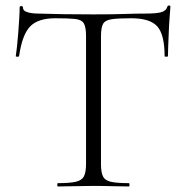

<svg xmlns="http://www.w3.org/2000/svg" viewBox="-20 -674 672 694"><path d="M180 -608Q117 -608 88.5 -578Q60 -548 49 -471Q49 -469 43 -469Q37 -469 37 -471Q39 -483 41.5 -506Q44 -529 46 -555.5Q48 -582 49.5 -606.5Q51 -631 51 -647Q51 -652 57 -652Q63 -652 63 -647Q63 -637 72.5 -632.5Q82 -628 94.5 -626.5Q107 -625 116 -625Q202 -622 317 -622Q388 -622 429.5 -623.5Q471 -625 510 -625Q543 -625 561.5 -629.5Q580 -634 585 -650Q586 -654 591 -654Q596 -654 596 -650Q595 -635 593 -610Q591 -585 590 -557.5Q589 -530 588 -506.5Q587 -483 587 -471Q587 -469 581 -469Q575 -469 575 -471Q575 -548 549 -578Q523 -608 454 -608Q407 -608 383.5 -604.5Q360 -601 352.5 -587.5Q345 -574 345 -542V-81Q345 -52 352 -37Q359 -22 380.5 -17Q402 -12 446 -12Q448 -12 448 -6Q448 0 446 0Q420 0 387.5 -1Q355 -2 317 -2Q281 -2 248.5 -1Q216 0 189 0Q187 0 187 -6Q187 -12 189 -12Q232 -12 254 -17Q276 -22 283.5 -37Q291 -52 291 -81V-544Q291 -576 283 -589.5Q275 -603 251 -605.5Q227 -608 180 -608Z"/></svg>

Font: Cormorant Light
Style: Regular
Weight: 300
Designer: Christian Thalmann (Catharsis Fonts)
Foundry: Catharsis Fonts
Version: Version 4.000